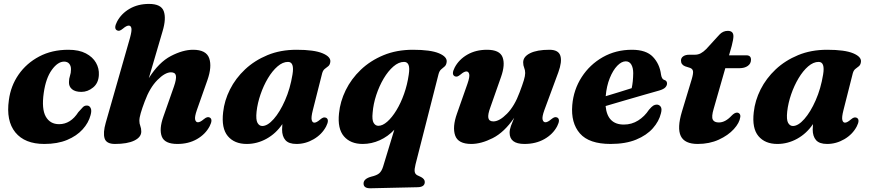

<svg xmlns="http://www.w3.org/2000/svg" viewBox="-20 -740 4550 1005"><path d="M315.5 -417.5Q282.5 -417.5 251.2 -374.2Q220 -331 209 -254Q197 -170 219.5 -130Q242 -90 289.5 -90Q349.5 -90 390 -153Q405 -170 413.8 -179Q422.5 -188 435.5 -187.5Q448 -187.5 454.5 -174.5Q461 -161.5 454 -137Q443.5 -97 412.5 -62.8Q381.5 -28.5 331.2 -7.5Q281 13.5 212 13.5Q109.5 13.5 60.2 -47.2Q11 -108 26.5 -216.5Q36 -290 77.2 -349.5Q118.5 -409 185 -444.2Q251.5 -479.5 338 -479.5Q393.5 -479.5 429.5 -460.5Q465.5 -441.5 482.5 -411.5Q499.5 -381.5 497.5 -347.5Q495.5 -305 467.2 -282Q439 -259 406 -259Q373.5 -259 356.8 -273.2Q340 -287.5 341 -310.5Q341 -328 346.2 -343Q351.5 -358 351.5 -376.5Q352 -394 342.8 -405.8Q333.5 -417.5 315.5 -417.5Z M1077.5 -79.5Q1055.5 -37.5 1011.2 -12Q967 13.5 908.5 13.5Q842 13.5 827 -25.2Q812 -64 835 -129L890.5 -287Q904 -326 900.8 -343.8Q897.5 -361.5 875 -361.5Q844 -361.5 804 -321.2Q764 -281 737.5 -209Q724 -173.5 716.8 -148.5Q709.5 -123.5 709.5 -108Q709.5 -93 714.5 -80.5Q719.5 -68 719.5 -51.5Q719.5 -22 683 -4.2Q646.5 13.5 582 13.5Q536.5 13.5 527.5 -15.8Q518.5 -45 533.5 -97.5L660.5 -542Q670.5 -578.5 667.8 -592.2Q665 -606 654 -606Q642 -606 624 -590.5Q613 -581.5 606 -579.5Q599 -577.5 592.5 -581Q574 -590.5 592.5 -626.5Q614.5 -668.5 658.2 -694Q702 -719.5 760 -719.5Q823.5 -719.5 837.2 -681.2Q851 -643 831 -576.5L759 -331Q811.5 -414 874.5 -446.8Q937.5 -479.5 990.5 -479.5Q1059.5 -479.5 1075 -435.2Q1090.5 -391 1065.5 -320L1010.5 -164Q998 -128 1001.5 -114Q1005 -100 1016 -100Q1028 -100 1046 -115.5Q1057 -124.5 1064 -126.2Q1071 -128 1077.5 -125Q1096 -115.5 1077.5 -79.5Z M1617.5 -163.5Q1608 -126.5 1611.5 -112.2Q1615 -98 1625.5 -98Q1637 -98 1655.5 -114Q1666 -123 1673 -124.8Q1680 -126.5 1687 -123.5Q1705.5 -114 1687 -78Q1665 -36.5 1622.2 -11.5Q1579.5 13.5 1532 13.5Q1491.5 13.5 1474 -6.5Q1456.5 -26.5 1456.5 -62Q1456.5 -75.5 1458 -90.5Q1424.5 -41 1375.2 -13.8Q1326 13.5 1271.5 13.5Q1207 13.5 1172.5 -27.5Q1138 -68.5 1148 -153Q1154.5 -213.5 1183.8 -271.8Q1213 -330 1262.8 -376.8Q1312.5 -423.5 1380.2 -451.5Q1448 -479.5 1532 -479.5Q1624.5 -479.5 1668.5 -461Q1712.5 -442.5 1709 -416Q1707 -400.5 1698.2 -393.5Q1689.5 -386.5 1680.2 -379.5Q1671 -372.5 1666.5 -357ZM1323 -156Q1318.5 -113.5 1327.8 -97Q1337 -80.5 1353 -80.5Q1380.5 -80.5 1412.8 -117Q1445 -153.5 1472 -214.8Q1499 -276 1511 -350Q1522 -416 1487.5 -416Q1460 -416 1432.8 -392.5Q1405.5 -369 1382.5 -330.5Q1359.5 -292 1343.8 -246.2Q1328 -200.5 1323 -156Z M1919 245.5Q1883 246 1883 220.5Q1883 195.5 1924 184.5Q1952 178 1964.8 167.2Q1977.5 156.5 1985 133L2044 -61Q2011 -25.5 1967.8 -6Q1924.5 13.5 1878.5 13.5Q1814.5 13.5 1780.2 -26.5Q1746 -66.5 1754.5 -146.5Q1760.5 -208.5 1789.5 -267.8Q1818.5 -327 1868.5 -374.8Q1918.5 -422.5 1987.2 -451Q2056 -479.5 2141 -479.5Q2234 -479.5 2277.8 -461Q2321.5 -442.5 2318 -415.5Q2316 -399.5 2307.2 -392Q2298.5 -384.5 2289.2 -376.8Q2280 -369 2275.5 -352L2155 120.5Q2148.5 147 2150.8 159.2Q2153 171.5 2164.5 177.5L2184.5 187Q2203.5 197.5 2203.5 212.5Q2203.5 239.5 2165 240ZM1930.5 -150Q1926.5 -112 1935.8 -96.8Q1945 -81.5 1960.5 -81.5Q1982.5 -81.5 2007.2 -103.2Q2032 -125 2055 -162.8Q2078 -200.5 2095 -248.5Q2112 -296.5 2119.5 -349Q2125 -384.5 2118.5 -400.2Q2112 -416 2095 -416Q2067 -416 2039.2 -392Q2011.5 -368 1988.2 -328.8Q1965 -289.5 1949.5 -242.5Q1934 -195.5 1930.5 -150Z M2896.5 -125Q2915 -115.5 2896.5 -79.5Q2874.5 -37.5 2829.5 -12Q2784.5 13.5 2725 13.5Q2647.5 13.5 2647.5 -45.5Q2647.5 -61.5 2654.5 -81Q2661.5 -100.5 2671.5 -123.5Q2619.5 -47.5 2559 -17Q2498.5 13.5 2447 13.5Q2378 13.5 2362.5 -30.8Q2347 -75 2372 -145.5L2427 -302Q2439.5 -338 2436 -352Q2432.5 -366 2421.5 -366Q2409.5 -366 2391.5 -350.5Q2380.5 -341.5 2373.5 -339.5Q2366.5 -337.5 2360 -341Q2341.5 -350.5 2360 -386.5Q2382 -428.5 2426.2 -454Q2470.5 -479.5 2529 -479.5Q2595.5 -479.5 2610.5 -440.8Q2625.5 -402 2602.5 -337L2547 -179Q2532.5 -140.5 2536.2 -122.5Q2540 -104.5 2562.5 -104.5Q2594 -104.5 2633.8 -144.8Q2673.5 -185 2700 -257Q2715 -296.5 2722 -319.8Q2729 -343 2729 -357.5Q2729 -373 2723.8 -385.2Q2718.5 -397.5 2718.5 -413.5Q2718.5 -443.5 2754.8 -461.5Q2791 -479.5 2856 -479.5Q2903 -479.5 2913 -448.5Q2923 -417.5 2902.5 -361.5L2829.5 -164Q2816.5 -128 2820.2 -114Q2824 -100 2835 -100Q2847 -100 2865 -115.5Q2876 -124.5 2883 -126.2Q2890 -128 2896.5 -125Z M3439.5 -146.5Q3429.5 -105 3397.2 -68.5Q3365 -32 3309.8 -9.2Q3254.5 13.5 3176 13.5Q3063.5 13.5 3015.5 -41.5Q2967.5 -96.5 2975.5 -190.5Q2982.5 -271 3024.8 -336.5Q3067 -402 3135.2 -440.8Q3203.5 -479.5 3288 -479.5Q3362.5 -479.5 3397.8 -442.2Q3433 -405 3440 -350Q3441.5 -339.5 3445.5 -331.8Q3449.5 -324 3456 -322Q3471.5 -318 3471.5 -303Q3471.5 -292.5 3462.8 -282.8Q3454 -273 3430 -266Q3401 -258 3351.8 -243.8Q3302.5 -229.5 3248.2 -213.8Q3194 -198 3150 -185Q3159 -88 3245.5 -88Q3286.5 -88 3320.2 -109.2Q3354 -130.5 3377 -165.5Q3390.5 -181.5 3399.2 -187Q3408 -192.5 3418.5 -192.5Q3431 -192 3438.5 -181.2Q3446 -170.5 3439.5 -146.5ZM3255.5 -419Q3233.5 -419 3211 -395.8Q3188.5 -372.5 3171.8 -331.2Q3155 -290 3150.5 -236.5Q3184.5 -246.5 3221.2 -258Q3258 -269.5 3286.5 -278.5Q3294 -312 3294.5 -357Q3294.5 -385 3284.5 -402Q3274.5 -419 3255.5 -419Z M3592.5 -384.5 3566 -393Q3544.5 -401.5 3544.5 -423Q3544.5 -437 3556.2 -445.2Q3568 -453.5 3587.5 -453.5H3616.5Q3634 -453.5 3648 -461Q3662 -468.5 3676.5 -483L3745.5 -558.5Q3764 -578.5 3789.5 -578.5Q3819 -578.5 3819 -550.5Q3819 -543 3816.8 -529.8Q3814.5 -516.5 3810 -499.5L3796 -450.5H3886.5Q3911 -450.5 3911 -427.5Q3911 -407 3894.2 -395Q3877.5 -383 3849.5 -383H3776.5L3715.5 -170Q3703.5 -129.5 3710.8 -114.2Q3718 -99 3743 -99Q3776.5 -99 3809.5 -134.5Q3825 -150.5 3837.5 -150.5Q3846 -150.5 3851.2 -144.2Q3856.5 -138 3855 -127.5Q3851 -97 3821.2 -64.2Q3791.5 -31.5 3742.5 -9Q3693.5 13.5 3632 13.5Q3563.5 13.5 3543.5 -28Q3523.5 -69.5 3549.5 -156L3600.5 -324.5Q3609.5 -355 3607.5 -367.2Q3605.5 -379.5 3592.5 -384.5Z M4395 -163.5Q4385.5 -126.5 4389 -112.2Q4392.5 -98 4403 -98Q4414.5 -98 4433 -114Q4443.5 -123 4450.5 -124.8Q4457.5 -126.5 4464.5 -123.5Q4483 -114 4464.5 -78Q4442.5 -36.5 4399.8 -11.5Q4357 13.5 4309.5 13.5Q4269 13.5 4251.5 -6.5Q4234 -26.5 4234 -62Q4234 -75.5 4235.5 -90.5Q4202 -41 4152.8 -13.8Q4103.5 13.5 4049 13.5Q3984.5 13.5 3950 -27.5Q3915.5 -68.5 3925.5 -153Q3932 -213.5 3961.2 -271.8Q3990.5 -330 4040.2 -376.8Q4090 -423.5 4157.8 -451.5Q4225.5 -479.5 4309.5 -479.5Q4402 -479.5 4446 -461Q4490 -442.5 4486.5 -416Q4484.5 -400.5 4475.8 -393.5Q4467 -386.5 4457.8 -379.5Q4448.5 -372.5 4444 -357ZM4100.5 -156Q4096 -113.5 4105.2 -97Q4114.5 -80.5 4130.5 -80.5Q4158 -80.5 4190.2 -117Q4222.5 -153.5 4249.5 -214.8Q4276.5 -276 4288.5 -350Q4299.5 -416 4265 -416Q4237.5 -416 4210.2 -392.5Q4183 -369 4160 -330.5Q4137 -292 4121.2 -246.2Q4105.5 -200.5 4100.5 -156Z"/></svg>

Font: Fraunces 9pt S000
Style: Bold Italic
Weight: 700
Italic angle: -16°
Version: Version 1.000; ttfautohint (v1.8.3)